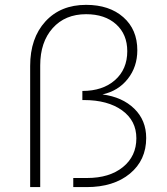

<svg xmlns="http://www.w3.org/2000/svg" viewBox="-20 -763 683 783"><path d="M103 -494.1Q103 -607.4 165 -675.3Q227.1 -743.2 331.1 -743.2Q425.8 -743.2 482.9 -692.9Q540 -642.6 540 -558.1Q540 -490.7 501.2 -441.4Q462.4 -392.1 397.9 -377.9Q479 -367.2 527.6 -319.8Q576.2 -272.5 576.2 -200.2Q576.2 -109.9 509.8 -54.9Q443.4 0 333 0H278.8V-37.1H335Q426.3 -37.1 481.2 -81.5Q536.1 -126 536.1 -199.2Q536.1 -271 477.8 -313Q419.4 -355 321.8 -355H315.9V-392.1Q398.9 -392.1 449 -436.3Q499 -480.5 499 -554.2Q499 -623 453.4 -664.1Q407.7 -705.1 331.1 -705.1Q245.6 -705.1 194.8 -648.2Q144 -591.3 144 -496.1V0H103Z"/></svg>

Font: Montserrat-Arabic ExtraLight
Style: Regular
Weight: 275
Designer: Mohamed Gaber
Foundry: Kief Type Foundry
Version: Version 5.008;PS 005.008;hotconv 1.0.88;makeotf.lib2.5.64775